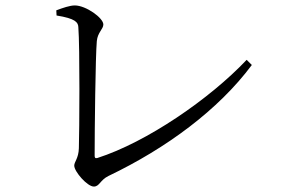

<svg xmlns="http://www.w3.org/2000/svg" viewBox="-20 -696 1040 706"><path d="M187 -658 188 -639C257 -628 267 -614 268 -597C274 -522 272 -212 270 -151C269 -114 253 -101 253 -87C253 -65 301 -10 325 -10C346 -10 348 -34 379 -49C592 -151 783 -292 906 -457L887 -476C751 -332 519 -173 338 -115C330 -113 328 -116 328 -124C328 -216 331 -490 336 -545C339 -577 360 -589 360 -606C360 -630 296 -676 255 -676C237 -676 211 -667 187 -658Z"/></svg>

Font: Harano Aji Mincho K1
Style: Regular
Weight: 400
Foundry: Masamichi Hosoda
Version: HaranoAjiMinchoK1-Regular version 20230610;ttx 4.39.4